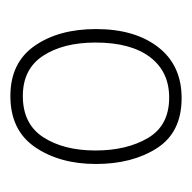

<svg xmlns="http://www.w3.org/2000/svg" viewBox="-20 -745 370 370"><g transform="rotate(90 165.0 -560.0)"><path d="M296 -560Q296 -490 263.5 -442.5Q231 -395 165 -395Q101 -395 68.5 -441.5Q36 -488 36 -560Q36 -635 71 -680Q106 -725 169 -725Q235 -725 265.5 -677.5Q296 -630 296 -560ZM62 -559Q62 -497 87.5 -458Q113 -419 165 -419Q219 -419 244.5 -458.5Q270 -498 270 -559Q270 -619 246 -660Q222 -701 168 -701Q118 -701 90 -664Q62 -627 62 -559Z"/></g></svg>

Font: Noto Sans Gurmukhi UI SemiCondensed Thin
Style: Regular
Weight: 100
Width: 4
Designer: Jelle Bosma - Monotype Design Team
Foundry: Monotype Imaging Inc.
Version: Version 2.004; ttfautohint (v1.8.4.7-5d5b)